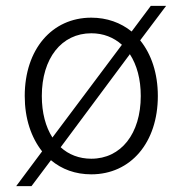

<svg xmlns="http://www.w3.org/2000/svg" viewBox="-20 -576 619 652"><path d="M35 56H87L153 -32C190 -1 236 16 290 16C424 16 516 -92 516 -250C516 -327 494 -392 456 -439L544 -556H492L427 -469C390 -499 343 -516 290 -516C156 -516 64 -408 64 -250C64 -173 86 -109 123 -62ZM290 -37C249 -37 213 -51 186 -76L421 -392C445 -355 458 -307 458 -250C458 -122 391 -37 290 -37ZM122 -250C122 -378 189 -463 290 -463C331 -463 366 -449 394 -424L158 -109C135 -145 122 -193 122 -250Z"/></svg>

Font: Uncut Sans Light
Style: Regular
Weight: 300
Designer: Kasper Nordkvist
Foundry: UNCUT.wtf
Version: Version 1.304;Glyphs 3.2 (3246)